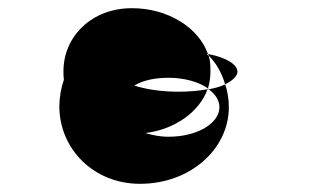

<svg xmlns="http://www.w3.org/2000/svg" viewBox="-20 -695 756 469"><path d="M125 -435C125 -333 207 -246 322 -246C446 -246 539 -332 539 -433C539 -452 536 -472 530 -489C520 -484 507 -480 490 -477C507 -464 516 -449 516 -433C516 -394 462 -361 392 -361C370 -361 352 -365 335 -370C408 -379 467 -422 487 -477C465 -473 442 -471 416 -471C374 -471 336 -477 308 -486C330 -499 358 -505 392 -505C430 -505 466 -495 488 -479C492 -492 494 -506 494 -520C494 -533 494 -546 490 -558L485 -563H488C465 -628 390 -675 302 -675C204 -675 135 -606 135 -521C135 -514 135 -507 136 -500C129 -480 125 -457 125 -435ZM487 -477H490L488 -479C488 -478 487 -478 487 -477ZM488 -563C488 -561 490 -561 490 -559C510 -539 522 -515 530 -489C548 -498 560 -509 560 -520C560 -537 533 -555 488 -563Z"/></svg>

Font: Ampere
Style: SCExt
Weight: 400
Version: Version 1